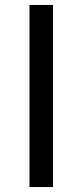

<svg xmlns="http://www.w3.org/2000/svg" viewBox="-20 -754 333 775"><path d="M194 -734H99V1H194Z"/></svg>

Font: Bithumb Trading Sans
Style: Regular
Weight: 400
Designer: HamHyungwon
Foundry: Bithumb
Version: Version 1.300;FEAKit 1.0